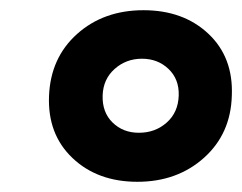

<svg xmlns="http://www.w3.org/2000/svg" viewBox="-20 -758 474 376"><path d="M434 -571Q432 -496 379.5 -449Q327 -402 249 -402Q171 -402 122 -448.5Q73 -495 76 -570Q79 -645 131 -691.5Q183 -738 261 -738Q339 -738 388 -692Q437 -646 434 -571ZM252 -498Q284 -498 306.5 -518Q329 -538 330 -571Q331 -603 310 -623Q289 -643 258 -643Q227 -643 204.5 -623Q182 -603 181 -571Q180 -538 200.5 -518Q221 -498 252 -498Z"/></svg>

Font: Mona Sans Expanded
Style: Bold Italic
Weight: 700
Width: 7
Italic angle: -11.7°
Designer: Deni Anggara
Foundry: GitHub
Version: Version 1.001;gftools[0.9.33]